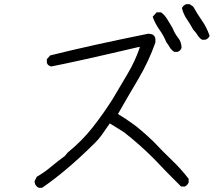

<svg xmlns="http://www.w3.org/2000/svg" viewBox="-20 -867 1040 918"><path d="M181 31H166Q160 29 154 22.5Q148 16 147 10.5Q146 5 145 0L156 -22Q191 -42 224.5 -70Q258 -98 290 -121L304 -138Q372 -193 423 -258Q474 -323 519 -394Q554 -454 590 -514Q626 -574 649 -642H642Q348 -573 224 -549Q206 -555 204 -568V-584L220 -602Q416 -651 690 -706Q698 -705 705 -703.5Q712 -702 717.5 -695Q723 -688 723 -680V-664Q691 -573 641.5 -489.5Q592 -406 544 -322Q582 -299 618.5 -272.5Q655 -246 714 -190Q757 -144 801 -102Q845 -60 882 -12V5Q877 18 864 25H846Q779 -41 715 -109Q648 -176 574 -234Q560 -242 547 -251L505 -277L475 -234Q454 -202 424 -174Q294 -46 181 31ZM962 -677H946Q933 -685 924.5 -699Q916 -713 904 -725Q890 -751 873.5 -775Q857 -799 850 -828Q851 -833 857.5 -839Q864 -845 870 -847H887L904 -835Q923 -801 946 -768Q969 -735 982 -696Q978 -683 962 -677ZM829 -619H813Q799 -628 791.5 -641Q784 -654 775 -666Q763 -696 742 -725.5Q721 -755 710 -787L729 -808H750Q769 -794 781 -773L805 -733Q815 -707 831.5 -686.5Q848 -666 848 -638Q843 -624 829 -619Z"/></svg>

Font: Yozai
Style: Regular
Weight: 400
Designer: LXGW / Y.OzVox
Foundry: LXGW / Y.OzVox
Version: Version 0.861;October 22, 2024